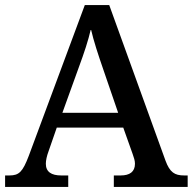

<svg xmlns="http://www.w3.org/2000/svg" viewBox="-20 -734 757 754"><path d="M0 0H248V-45H220C182 -45 160 -59 160 -91C160 -104 164 -122 170 -138L203 -233H464L501 -129C506 -115 510 -103 510 -91C510 -59 489 -45 454 -45H427V0H717V-45H703C666 -45 647 -57 630 -103L409 -714H313L93 -122C69 -59 55 -45 17 -45H0ZM290 -471C311 -528 326 -573 337 -620C348 -572 366 -518 385 -463L444 -291H225Z"/></svg>

Font: Noto Serif Medium
Style: Regular
Weight: 500
Designer: Monotype Design Team
Foundry: Monotype Imaging Inc.
Version: Version 2.013